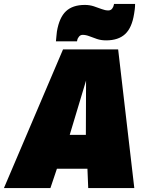

<svg xmlns="http://www.w3.org/2000/svg" viewBox="-62 -955 749 975"><path d="M-42 0 258 -704H538L620 0H386L382 -98H227L194 0ZM292 -270H374L375 -546ZM222 -745Q223 -759 224.5 -771.5Q226 -784 227 -795Q239 -866 273 -898Q307 -930 369 -930Q393 -930 414.5 -923Q436 -916 454 -909Q472 -902 488 -902Q500 -902 507 -910.5Q514 -919 516 -930Q516 -930 516.5 -932.5Q517 -935 517 -935H624Q624 -921 622.5 -908.5Q621 -896 619 -885Q608 -814 573.5 -782Q539 -750 477 -750Q451 -750 430.5 -757Q410 -764 392 -771Q374 -778 358 -778Q347 -778 339.5 -769.5Q332 -761 330 -750Q330 -750 329.5 -747.5Q329 -745 329 -745Z"/></svg>

Font: Georama Black
Style: Italic
Weight: 900
Italic angle: -9°
Designer: Jean-Baptiste Levee
Foundry: Production Type
Version: Version 1.000